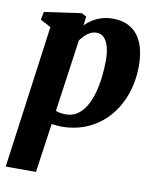

<svg xmlns="http://www.w3.org/2000/svg" viewBox="-90 -633 781 956"><g transform="rotate(10 301.0 -155.0)"><path d="M5 254 103.5 -468.5 50.5 -496.5 58 -537 245.5 -564 270 -551 264.5 -505.5Q279.5 -521.5 300.2 -534.8Q321 -548 346.5 -556Q372 -564 403 -564Q458 -564 495.5 -539.5Q533 -515 552 -468Q571 -421 571 -354Q571 -293.5 556.2 -239Q541.5 -184.5 513.5 -139Q485.5 -93.5 445.2 -60Q405 -26.5 353.8 -8.2Q302.5 10 242.5 10Q231 10 218.2 8.5Q205.5 7 193.5 5.5L158 254ZM203 -62.5Q213.5 -58.5 226 -56.2Q238.5 -54 255 -54Q288 -54 312.8 -71.2Q337.5 -88.5 355 -118Q372.5 -147.5 383.5 -186.2Q394.5 -225 399.5 -268.5Q404.5 -312 404.5 -355.5Q404.5 -390 397.2 -418.5Q390 -447 375 -464Q360 -481 336 -481Q318 -481 303.2 -473.2Q288.5 -465.5 276.2 -453.2Q264 -441 254.5 -427.5Z"/></g></svg>

Font: Merriweather 28pt Black
Style: Italic
Weight: 900
Italic angle: -7.8°
Version: Version 2.101